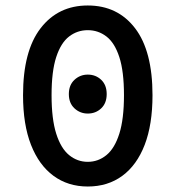

<svg xmlns="http://www.w3.org/2000/svg" viewBox="-20 -668 640 700"><path d="M300 12Q228 12 175 -27Q122 -66 93 -140Q64 -214 64 -321Q64 -482 128 -565Q192 -648 300 -648Q409 -648 472.5 -565Q536 -482 536 -321Q536 -214 507.5 -140Q479 -66 426 -27Q373 12 300 12ZM300 -78Q338 -78 368 -102.5Q398 -127 415 -180.5Q432 -234 432 -321Q432 -408 415 -460Q398 -512 368 -535Q338 -558 300 -558Q262 -558 232 -535Q202 -512 185 -460Q168 -408 168 -321Q168 -234 185 -180.5Q202 -127 232 -102.5Q262 -78 300 -78ZM300 -254Q272 -254 251.5 -273Q231 -292 231 -325Q231 -358 251.5 -377Q272 -396 300 -396Q329 -396 349 -377Q369 -358 369 -325Q369 -292 349 -273Q329 -254 300 -254Z"/></svg>

Font: Source Code Pro SemiBold
Style: Regular
Weight: 600
Monospace: yes
Designer: Paul D. Hunt, Teo Tuominen
Foundry: Adobe Systems Incorporated
Version: Version 1.018;hotconv 1.0.116;makeotfexe 2.5.65601